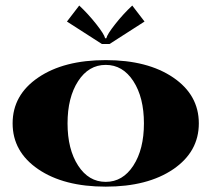

<svg xmlns="http://www.w3.org/2000/svg" viewBox="-20 -679 774 703"><path d="M381.1 -517.9H353.1L225.1 -600.1L270.1 -658.7Q302.9 -628.1 332.4 -590.7Q361.9 -553.3 364.9 -538.9H369.3Q372.4 -553.3 401.9 -590.7Q431.4 -628.1 464.2 -658.7L509.2 -600.1ZM266 -381.8Q227.3 -322.1 227.3 -227.3Q227.3 -132.4 266 -72.8Q304.6 -13.1 367.1 -13.1Q429.6 -13.1 468.3 -72.8Q507 -132.4 507 -227.3Q507 -322.1 468.3 -381.8Q429.6 -441.4 367.1 -441.4Q304.6 -441.4 266 -381.8ZM120 -59.4Q26.2 -123.3 26.2 -227.3Q26.2 -331.3 120 -395.1Q213.7 -458.9 367.1 -458.9Q520.5 -458.9 614.3 -395.1Q708 -331.3 708 -227.3Q708 -123.3 614.3 -59.4Q520.5 4.4 367.1 4.4Q213.7 4.4 120 -59.4Z"/></svg>

Font: Wabroye
Style: Medium
Weight: 500
Designer: gluk
Foundry: gluk
Version: Version 0.14